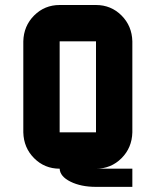

<svg xmlns="http://www.w3.org/2000/svg" viewBox="-20 -728 606 748"><path d="M354 -212.4V-566.9H212.4V-212.4ZM354 -708.5Q412.6 -708.5 453.4 -667.7Q494.1 -627 495.6 -566.9V-212.4Q494.1 -152.3 453.4 -111.6Q412.6 -70.8 354 -70.8H495.6V0H354Q295.4 0 254.6 -20.3Q213.9 -40.5 212.4 -70.8Q153.8 -70.8 113 -111.6Q72.3 -152.3 70.8 -212.4V-566.9Q72.3 -627 113 -667.7Q153.8 -708.5 212.4 -708.5Z"/></svg>

Font: Blazma
Style: Regular
Weight: 400
Designer: GGBotNet
Version: 1.00